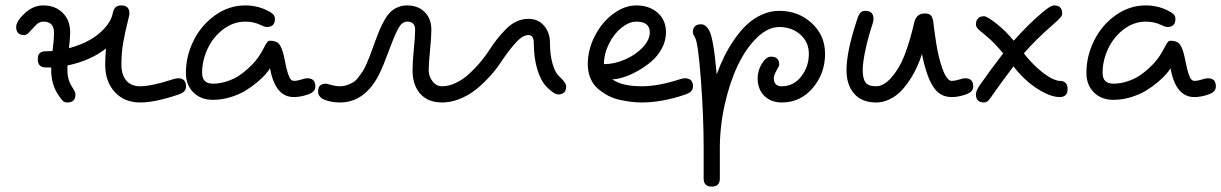

<svg xmlns="http://www.w3.org/2000/svg" viewBox="-20 -380 4529 712"><path d="M40 -279.8Q40 -301.3 71.5 -330.6Q103 -359.9 140.1 -359.9Q185.1 -359.9 212.6 -332.3Q240.2 -304.7 240.2 -259.8Q240.2 -241.7 235.8 -201.2Q306.2 -220.2 348.4 -256.6Q390.6 -293 397.9 -330.1Q400.9 -345.7 408.2 -352.8Q415.5 -359.9 430.2 -359.9Q460 -359.9 460 -330.1Q460 -325.7 458 -317.9Q442.9 -257.8 436.5 -220Q430.2 -182.1 430.2 -140.1Q430.2 -103.5 448 -81.8Q465.8 -60.1 500 -60.1Q542 -60.1 621.1 -85.9Q632.8 -89.8 640.1 -89.8Q669.9 -89.8 669.9 -60.1Q669.9 -48.3 663.1 -41.3Q656.2 -34.2 640.1 -28.8Q554.7 0 500 0Q440.9 0 405.5 -38.8Q370.1 -77.6 370.1 -140.1Q370.1 -169.9 373 -200.2Q315.4 -154.8 230 -137.2V-120.1Q230 -83.5 247.1 -58.1Q259.8 -38.6 259.8 -29.8Q259.8 0 230 0Q219.7 0 213.9 -5.1Q208 -10.3 196.8 -26.9Q169.9 -66.9 169.9 -120.1V-129.9H149.9Q120.1 -129.9 120.1 -160.2Q120.1 -176.8 127.9 -183.3Q135.7 -189.9 149.9 -189.9Q167 -189.9 174.8 -190.9Q180.2 -231 180.2 -259.8Q180.2 -299.8 140.1 -299.8Q126 -299.8 113.5 -287.4Q101.1 -274.9 90.3 -262.5Q79.6 -250 69.8 -250Q40 -250 40 -279.8Z M669.4 -109.9Q669.4 -172.4 698 -229.7Q726.6 -287.1 777.8 -323.5Q829.1 -359.9 889.6 -359.9Q932.6 -359.9 969.7 -341.8Q985.8 -334 992.7 -327.1Q999.5 -320.3 999.5 -310.1Q999.5 -279.8 969.7 -279.8Q961.4 -279.8 944.8 -288.1Q920.4 -299.8 889.6 -299.8Q845.7 -299.8 808.1 -271.5Q770.5 -243.2 750 -199.5Q729.5 -155.8 729.5 -109.9Q729.5 -69.8 769.5 -69.8Q795.4 -69.8 820.8 -78.1Q846.2 -86.4 864 -97.9Q881.8 -109.4 898.4 -124.5Q915 -139.6 923.6 -149.7Q932.1 -159.7 938.5 -168.9Q948.7 -183.6 957.5 -200.7Q966.3 -217.8 970.7 -223.4Q975.1 -229 981.4 -229Q1005.9 -229 1016.1 -215.3Q1026.4 -201.7 1033.7 -168Q1034.7 -164.1 1036.1 -156.2Q1040 -137.2 1042.2 -127.4Q1044.4 -117.7 1048.8 -104.5Q1053.2 -91.3 1058.3 -85.7Q1063.5 -80.1 1069.8 -80.1Q1082.5 -80.1 1100.6 -85.9Q1112.3 -89.8 1119.6 -89.8Q1149.4 -89.8 1149.4 -60.1Q1149.4 -48.3 1142.6 -41.3Q1135.7 -34.2 1119.6 -28.8Q1092.8 -20 1069.8 -20Q1001.5 -20 981.9 -123.5L981.4 -127Q976.1 -117.7 964.8 -104.7Q953.6 -91.8 933.3 -74.7Q913.1 -57.6 889.6 -43.5Q866.2 -29.3 834.2 -19.5Q802.2 -9.8 769.5 -9.8Q724.6 -9.8 697 -37.4Q669.4 -64.9 669.4 -109.9Z M1159.7 -40Q1159.7 -56.6 1167.5 -63.2Q1175.3 -69.8 1189.5 -69.8Q1191.4 -69.8 1208.5 -64.9Q1225.6 -60.1 1239.7 -60.1Q1254.4 -60.1 1267.6 -64.7Q1280.8 -69.3 1290.5 -75.4Q1300.3 -81.5 1310.1 -94.7Q1319.8 -107.9 1325.9 -116.9Q1332 -126 1340.1 -145.3Q1348.1 -164.6 1352.1 -174.3Q1356 -184.1 1363.8 -206.5Q1365.2 -210.4 1366.2 -212.9Q1367.2 -215.3 1368.4 -218.8Q1369.6 -222.2 1370.6 -225.1Q1380.9 -252.9 1388.4 -270.8Q1396 -288.6 1406.7 -307.1Q1417.5 -325.7 1428.7 -336.2Q1439.9 -346.7 1455.6 -353.3Q1471.2 -359.9 1489.7 -359.9Q1530.3 -359.9 1554.9 -335.2Q1579.6 -310.5 1579.6 -270Q1579.6 -242.2 1574.7 -193.4Q1569.8 -144.5 1569.8 -120.1Q1569.8 -96.7 1584 -78.4Q1598.1 -60.1 1619.6 -60.1Q1645 -60.1 1671.6 -73Q1698.2 -85.9 1720.9 -107.2Q1743.7 -128.4 1760 -147.9Q1776.4 -167.5 1789.6 -187Q1808.1 -215.3 1821.5 -232.7Q1835 -250 1854.5 -270.3Q1874 -290.5 1895.3 -300.3Q1916.5 -310.1 1939.5 -310.1Q1976.1 -310.1 1997.8 -284.4Q2019.5 -258.8 2019.5 -220.2Q2019.5 -177.7 2028.6 -145.5Q2037.6 -113.3 2049.8 -101.1Q2062 -88.9 2066.9 -83.5Q2071.8 -78.1 2075.7 -71.8Q2079.6 -65.4 2079.6 -60.1Q2079.6 -29.8 2049.8 -29.8Q2035.2 -29.8 2007.8 -57.1Q1985.4 -79.6 1972.4 -123Q1959.5 -166.5 1959.5 -220.2Q1959.5 -250 1939.5 -250Q1918.9 -250 1894.8 -224.1Q1870.6 -198.2 1839.8 -152.8Q1827.6 -134.3 1814 -116.9Q1800.3 -99.6 1777.8 -77.4Q1755.4 -55.2 1732.4 -38.8Q1709.5 -22.5 1679.4 -11.2Q1649.4 0 1619.6 0Q1566.9 0 1538.3 -32.5Q1509.8 -64.9 1509.8 -120.1Q1509.8 -147.9 1514.6 -196.8Q1519.5 -245.6 1519.5 -270Q1519.5 -299.8 1489.7 -299.8Q1471.7 -299.8 1458.5 -277.1Q1445.3 -254.4 1426.8 -204.1Q1399.4 -130.4 1385.3 -103Q1335.9 -7.3 1253.4 -0.5Q1246.6 0 1239.7 0Q1213.4 0 1189.5 -7.8Q1159.7 -17.6 1159.7 -40Z M2159.7 -142.1Q2159.7 -195.8 2185.8 -246.6Q2211.9 -297.4 2253.9 -328.6Q2295.9 -359.9 2339.8 -359.9Q2387.7 -359.9 2418.7 -332.8Q2449.7 -305.7 2449.7 -259.8Q2449.7 -229 2434.3 -200.4Q2418.9 -171.9 2395.3 -151.9Q2371.6 -131.8 2344 -116.5Q2316.4 -101.1 2292 -93.5Q2267.6 -85.9 2250.5 -85.9Q2286.1 -60.1 2359.9 -60.1Q2421.4 -60.1 2500.5 -85.9Q2512.2 -89.8 2519.5 -89.8Q2549.8 -89.8 2549.8 -60.1Q2549.8 -48.3 2542.7 -41.3Q2535.6 -34.2 2519.5 -28.8Q2434.1 0 2359.9 0Q2341.3 0 2322.3 -2.2Q2303.2 -4.4 2279.3 -9.5Q2255.4 -14.6 2235.1 -25.4Q2214.8 -36.1 2197.3 -51Q2179.7 -65.9 2169.7 -89.4Q2159.7 -112.8 2159.7 -142.1ZM2219.7 -142.1Q2258.8 -142.1 2298.6 -159.7Q2338.4 -177.2 2364 -204.8Q2389.6 -232.4 2389.6 -259.8Q2389.6 -299.8 2339.8 -299.8Q2313 -299.8 2284.9 -277.3Q2256.8 -254.9 2238.3 -217.8Q2219.7 -180.7 2219.7 -142.1Z M2549.3 -259.8Q2549.3 -290 2579.6 -290Q2596.7 -290 2609.4 -268.1Q2626 -239.7 2637.7 -104Q2650.4 -139.2 2666 -170.9Q2681.6 -202.6 2703.6 -234.4Q2725.6 -266.1 2749.8 -288.8Q2773.9 -311.5 2805.2 -325.7Q2836.4 -339.8 2869.6 -339.8Q2940.4 -339.8 2990 -294.4Q3039.6 -249 3039.6 -180.2Q3039.6 -107.4 2993.9 -53.7Q2948.2 0 2879.4 0Q2838.9 0 2814.2 -24.7Q2789.6 -49.3 2789.6 -89.8Q2789.6 -118.7 2805.4 -144.3Q2821.3 -169.9 2839.4 -169.9Q2869.6 -169.9 2869.6 -140.1Q2869.6 -135.7 2859.6 -118.4Q2849.6 -101.1 2849.6 -89.8Q2849.6 -60.1 2879.4 -60.1Q2922.9 -60.1 2951.2 -96.4Q2979.5 -132.8 2979.5 -180.2Q2979.5 -224.1 2947.8 -252Q2916 -279.8 2869.6 -279.8Q2827.6 -279.8 2786.9 -240.2Q2746.1 -200.7 2716.1 -137.7Q2686 -74.7 2667.7 7.1Q2649.4 88.9 2649.4 169.9V282.2Q2649.4 312 2619.6 312Q2589.4 312 2589.4 282.2V169.9Q2589.4 51.8 2579.1 -85.2Q2568.8 -222.2 2557.6 -240.2Q2549.3 -253.9 2549.3 -259.8Z M3119.1 -120.1Q3119.1 -189.9 3159.2 -310.1Q3164.6 -326.2 3170.9 -333Q3177.2 -339.8 3189 -339.8Q3219.2 -339.8 3219.2 -310.1Q3219.2 -301.8 3215.3 -290Q3200.7 -246.6 3189.9 -197.5Q3179.2 -148.4 3179.2 -120.1Q3179.2 -88.4 3189.7 -74.2Q3200.2 -60.1 3229 -60.1Q3257.3 -60.1 3285.9 -92.8Q3314.5 -125.5 3333 -171.9Q3340.8 -191.4 3348.1 -214.6Q3355.5 -237.8 3359.6 -253.7Q3363.8 -269.5 3367.2 -283.7Q3370.6 -297.9 3371.1 -299.8Q3379.9 -330.1 3409.2 -330.1Q3424.3 -330.1 3431.2 -323.7Q3438 -317.4 3440.9 -299.8Q3440.9 -298.8 3443.8 -274.7Q3446.8 -250.5 3451.7 -220.2Q3456.5 -189.9 3462.9 -165Q3484.4 -80.1 3509.3 -80.1Q3522 -80.1 3540 -85.9Q3551.8 -89.8 3559.1 -89.8Q3588.9 -89.8 3588.9 -60.1Q3588.9 -48.3 3582 -41.3Q3575.2 -34.2 3559.1 -28.8Q3532.2 -20 3509.3 -20Q3486.8 -20 3469.7 -29.8Q3452.6 -39.6 3440.7 -58.6Q3428.7 -77.6 3420.9 -98.6Q3413.1 -119.6 3405.3 -149.9Q3403.3 -157.2 3398.9 -180.2Q3391.1 -155.8 3388.2 -149.9Q3380.9 -132.3 3372.3 -115Q3363.8 -97.7 3348.6 -75.9Q3333.5 -54.2 3316.9 -38.1Q3300.3 -22 3277.1 -11Q3253.9 0 3229 0Q3176.3 0 3147.7 -32.5Q3119.1 -64.9 3119.1 -120.1Z M3599.1 -29.8Q3599.1 -43.9 3613.3 -64Q3651.9 -119.6 3700.2 -182.1Q3665.5 -223.6 3639.2 -245.1Q3608.4 -270 3604 -275.9Q3599.1 -282.7 3599.1 -290Q3599.1 -303.2 3606.7 -311.5Q3614.3 -319.8 3628.9 -319.8Q3641.1 -319.8 3678.2 -290Q3710.4 -264.2 3739.3 -229Q3791 -287.6 3843.3 -332Q3875 -359.9 3889.2 -359.9Q3918.9 -359.9 3918.9 -330.1Q3918.9 -322.3 3912.1 -314.5Q3905.3 -306.6 3885.3 -289.1Q3817.4 -230 3776.9 -182.1Q3799.8 -152.3 3827.6 -127.2Q3855.5 -102.1 3878.9 -89.8Q3899.4 -80.1 3909.2 -80.1Q3939 -80.1 3939 -49.8Q3939 -20 3909.2 -20Q3884.3 -20 3853 -36.1Q3790.5 -66.9 3738.3 -133.8Q3690.4 -70.8 3662.1 -29.8Q3661.1 -28.3 3658.7 -24.7Q3656.2 -21 3655 -19.5Q3653.8 -18.1 3651.6 -15.1Q3649.4 -12.2 3648.2 -10.7Q3647 -9.3 3645 -7.1Q3643.1 -4.9 3641.4 -3.9Q3639.6 -2.9 3637.5 -2Q3635.3 -1 3633.3 -0.5Q3631.3 0 3628.9 0Q3599.1 0 3599.1 -29.8Z M4008.8 -109.9Q4008.8 -172.4 4037.4 -229.7Q4065.9 -287.1 4117.2 -323.5Q4168.5 -359.9 4229 -359.9Q4272 -359.9 4309.1 -341.8Q4325.2 -334 4332 -327.1Q4338.9 -320.3 4338.9 -310.1Q4338.9 -279.8 4309.1 -279.8Q4300.8 -279.8 4284.2 -288.1Q4259.8 -299.8 4229 -299.8Q4185.1 -299.8 4147.5 -271.5Q4109.9 -243.2 4089.4 -199.5Q4068.8 -155.8 4068.8 -109.9Q4068.8 -69.8 4108.9 -69.8Q4134.8 -69.8 4160.2 -78.1Q4185.5 -86.4 4203.4 -97.9Q4221.2 -109.4 4237.8 -124.5Q4254.4 -139.6 4262.9 -149.7Q4271.5 -159.7 4277.8 -168.9Q4288.1 -183.6 4296.9 -200.7Q4305.7 -217.8 4310.1 -223.4Q4314.5 -229 4320.8 -229Q4345.2 -229 4355.5 -215.3Q4365.7 -201.7 4373 -168Q4374 -164.1 4375.5 -156.2Q4379.4 -137.2 4381.6 -127.4Q4383.8 -117.7 4388.2 -104.5Q4392.6 -91.3 4397.7 -85.7Q4402.8 -80.1 4409.2 -80.1Q4421.9 -80.1 4439.9 -85.9Q4451.7 -89.8 4459 -89.8Q4488.8 -89.8 4488.8 -60.1Q4488.8 -48.3 4481.9 -41.3Q4475.1 -34.2 4459 -28.8Q4432.1 -20 4409.2 -20Q4340.8 -20 4321.3 -123.5L4320.8 -127Q4315.4 -117.7 4304.2 -104.7Q4293 -91.8 4272.7 -74.7Q4252.4 -57.6 4229 -43.5Q4205.6 -29.3 4173.6 -19.5Q4141.6 -9.8 4108.9 -9.8Q4064 -9.8 4036.4 -37.4Q4008.8 -64.9 4008.8 -109.9Z"/></svg>

Font: Pecita
Style: Book
Weight: 400
Width: 6
Version: Version 3.4.1